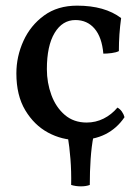

<svg xmlns="http://www.w3.org/2000/svg" viewBox="-20 -487 493 680"><path d="M421 -72Q394 -32 353 -11.5Q312 9 255 9Q199 9 150 -17.5Q101 -44 69.5 -96.5Q38 -149 38 -227Q38 -287 63 -342Q88 -397 136 -432Q184 -467 253 -467Q302 -467 341 -456Q380 -445 409 -423Q405 -394 403 -365.5Q401 -337 401 -306Q391 -301 375 -299Q359 -297 346 -297Q341 -355 315 -385.5Q289 -416 247 -416Q201 -416 173.5 -370.5Q146 -325 146 -242Q146 -194 162 -150.5Q178 -107 209.5 -80Q241 -53 287 -53Q319 -53 347 -67Q375 -81 396 -106Q405 -101 411.5 -92Q418 -83 421 -72ZM232 168Q233 120 229.5 76Q226 32 220 -4H311Q304 32 301 76Q298 120 298 168Q285 173 266.5 173Q248 173 232 168Z"/></svg>

Font: Vollkorn Medium
Style: Regular
Weight: 500
Designer: Friedrich Althausen
Foundry: Friedrich Althausen
Version: Version 5.000